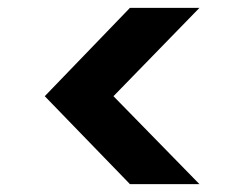

<svg xmlns="http://www.w3.org/2000/svg" viewBox="-20 -546 622 489"><path d="M488 -77H311L94 -301L311 -526H488L269 -301Z"/></svg>

Font: DM Sans 9pt ExtraBold
Style: Regular
Weight: 800
Version: Version 4.004;gftools[0.9.30]